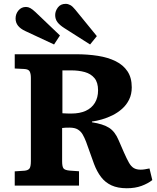

<svg xmlns="http://www.w3.org/2000/svg" viewBox="-20 -989 836 1023"><path d="M655.5 14Q607.5 14 574.2 -1.3Q541 -16.5 518.7 -45.5Q496.5 -74.5 481 -115.5L438.5 -234Q430 -256 420.3 -272.7Q410.5 -289.5 394.5 -299.2Q378.5 -309 350 -309Q340 -309 330 -308.7Q320 -308.5 311 -307V-130Q311 -102.5 317.8 -92.5Q324.5 -82.5 351 -80L401 -76.5V0H58.5V-76L110.5 -79.5Q128 -81 136.2 -90Q144.5 -99 144.5 -131V-574Q144.5 -596 138.2 -608.2Q132 -620.5 108 -621.5L58.5 -624V-700H385Q447.5 -700 501.5 -691.5Q555.5 -683 596 -663Q636.5 -643 659.3 -609Q682 -575 682 -523.5Q682 -487 668 -458.5Q654 -430 630.5 -409.2Q607 -388.5 579.3 -374.7Q551.5 -361 523 -352.8Q494.5 -344.5 470 -341.5V-337.5Q529 -328.5 561 -308.3Q593 -288 612 -242L640.5 -176.5Q655.5 -142.5 667 -122.3Q678.5 -102 693 -93.5Q707.5 -85 729.5 -85Q740.5 -85 751.3 -86.8Q762 -88.5 776.5 -91.5L791.5 -29.5Q768 -11 734 1.5Q700 14 655.5 14ZM359.5 -384Q405 -384 436.8 -398.5Q468.5 -413 485.5 -441Q502.5 -469 502.5 -507.5Q502.5 -550 483.2 -573Q464 -596 431.8 -605Q399.5 -614 360.5 -614H312.5V-385.5Q324 -384.5 337.5 -384.3Q351 -384 359.5 -384ZM460 -752 322.5 -839.5Q297.5 -855.5 285.8 -871.3Q274 -887 274 -909Q274 -930 288.5 -949.3Q303 -968.5 330 -968.5Q342.5 -968.5 354.8 -961.8Q367 -955 381 -937.5L496 -796.5ZM268 -752 115 -823.5Q89 -835.5 76 -852Q63 -868.5 63 -890.5Q63 -915 78.5 -933.5Q94 -952 118.5 -952Q130 -952 141.5 -945.8Q153 -939.5 168.5 -925L299.5 -800Z"/></svg>

Font: Literata Variable Black
Style: Regular
Weight: 900
Designer: Latin by Veronika Burian and Jose Scaglione. Greek by Irene Vlachou. Cyrillic by Vera Evstafieva.
Foundry: TypeTogether
Version: Version 3.021